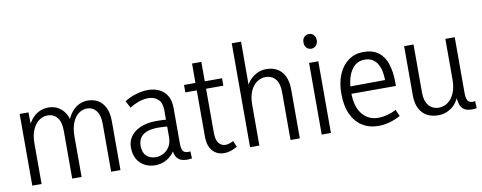

<svg xmlns="http://www.w3.org/2000/svg" viewBox="-68 -1157 3770 1501"><g transform="rotate(-10 1817.0 -407.0)"><path d="M787.4 0H713.5V-381.4Q713.5 -449.5 685.4 -484.6Q657.2 -519.7 612.6 -519.7Q578 -519.7 547.4 -497.9Q516.7 -476 497.8 -431.6Q478.9 -387.2 478.9 -320.6V0H404.4V-381.4Q404.4 -449.5 376.1 -484.6Q347.8 -519.7 299.8 -519.7Q264.4 -519.7 232.6 -497.9Q200.8 -476 181.1 -431.6Q161.3 -387.2 161.3 -320.6V0H87.5V-569H157.5L159.9 -416H134.9Q149.2 -470.8 176.4 -507Q203.6 -543.3 239.7 -561.5Q275.9 -579.8 315.2 -579.8Q361.1 -579.8 395.6 -559.2Q430.2 -538.5 451.8 -500.7Q473.3 -462.9 477.5 -410H451.2Q465.5 -467.9 492.4 -505.6Q519.3 -543.3 554.6 -561.5Q590 -579.8 628.4 -579.8Q676.1 -579.8 711.9 -558Q747.7 -536.2 767.5 -493.9Q787.4 -451.6 787.4 -389.6Z M1212.9 -114.7 1234.8 -110.4Q1220 -69.7 1192.5 -42.9Q1165 -16 1131.7 -2.8Q1098.4 10.5 1065.3 10.5Q1017.4 10.5 979.6 -9.4Q941.7 -29.3 920.1 -67.5Q898.5 -105.7 898.5 -160.6Q898.5 -235.3 961.4 -282.3Q1024.3 -329.3 1135.4 -329.3Q1161.9 -329.3 1187.2 -327.8Q1212.5 -326.3 1235.5 -321.3V-267.8Q1210.5 -271.8 1188 -273.6Q1165.5 -275.5 1136.5 -275.5Q1076 -275.5 1040.8 -260.2Q1005.7 -245 990.6 -219Q975.5 -193 975.5 -160.6Q975.5 -106.6 1003.3 -79Q1031.1 -51.3 1080.6 -51.3Q1108.1 -51.3 1137.1 -65.8Q1166.2 -80.4 1186.2 -111Q1206.2 -141.6 1206.2 -190.6V-401.5Q1206.2 -460.9 1175.6 -488.4Q1145.1 -516 1097 -516Q1063.4 -516 1025.2 -503.1Q987.1 -490.3 949.4 -467.4L920.5 -523Q963.8 -550.6 1013.7 -564.9Q1063.6 -579.2 1107.5 -579.2Q1156.7 -579.2 1196 -560.3Q1235.4 -541.4 1258.1 -502.9Q1280.8 -464.4 1280.8 -405V-126.5Q1280.8 -86.3 1291.6 -66.9Q1302.4 -47.6 1333.7 -47.6Q1338.2 -47.6 1342.3 -48Q1346.4 -48.3 1351.2 -49.3L1353.7 6.8Q1344.2 8.7 1334.2 9.6Q1324.2 10.5 1315.2 10.5Q1261.2 10.5 1237.1 -20Q1212.9 -50.5 1212.9 -114.7Z M1611.6 10.5Q1553.9 10.5 1518.5 -28.8Q1483.1 -68.1 1483.1 -145.4V-723H1557V-158.8Q1557 -105.6 1577.3 -78.6Q1597.6 -51.6 1631.5 -51.6Q1646 -51.6 1661.1 -56.4Q1676.2 -61.2 1693.7 -70.2L1715 -22.2Q1686.8 -5.6 1661.1 2.5Q1635.5 10.5 1611.6 10.5ZM1392.4 -510V-569H1694.1V-510Z M2137.5 -0.7V-382.4Q2137.5 -449.8 2108.3 -484.6Q2079 -519.4 2029.8 -519.4Q1993.7 -519.4 1961.7 -497.8Q1929.7 -476.2 1909.9 -432.5Q1890.2 -388.8 1890.2 -323V0H1816.3V-825H1890.2L1889.4 -415.4H1862.8Q1885.1 -498.2 1935.2 -538.9Q1985.2 -579.5 2045.8 -579.5Q2097.1 -579.5 2133.9 -557.7Q2170.6 -536 2191 -493.5Q2211.3 -451 2211.3 -388.5V-0.7Z M2385 0V-569H2458.2V0ZM2421.6 -675.3Q2399.3 -675.3 2384.4 -691.3Q2369.5 -707.3 2369.5 -734.3Q2369.5 -760.2 2384.5 -776Q2399.6 -791.7 2421.9 -791.7Q2444.9 -791.7 2460 -776Q2475 -760.2 2475 -734.3Q2475 -707.6 2459.8 -691.5Q2444.6 -675.3 2421.6 -675.3Z M2835.7 10.5Q2763.2 10.5 2708 -23.9Q2652.9 -58.3 2622.2 -124.8Q2591.5 -191.3 2591.5 -286.7Q2591.5 -375.9 2619.8 -441.6Q2648.1 -507.3 2699.1 -543.4Q2750 -579.5 2816.6 -579.5Q2891.2 -579.5 2936.6 -544.9Q2982 -510.2 3002.1 -447.4Q3022.2 -384.6 3022.2 -301.6V-273.7H2633.5L2634 -331.7L2946.6 -334Q2946.6 -369 2940.3 -402Q2933.9 -434.9 2918.6 -461.4Q2903.3 -488 2878.4 -503.4Q2853.6 -518.8 2816.3 -518.8Q2747.1 -518.8 2708.1 -455.5Q2669.1 -392.2 2669.1 -283.8Q2669.1 -171.2 2717.4 -111.8Q2765.7 -52.3 2845.1 -52.3Q2880.7 -52.3 2915.2 -61.5Q2949.8 -70.7 2987.6 -89.8L3010.5 -37.2Q2965.8 -13.3 2921.6 -1.4Q2877.4 10.5 2835.7 10.5Z M3473.5 -119.8H3484.3Q3459.1 -54.5 3412.3 -22.4Q3365.4 9.7 3311.7 9.7Q3229.6 9.7 3184.6 -39.5Q3139.6 -88.7 3139.6 -179.4V-569H3214.2V-186.3Q3214.2 -120.2 3244.2 -84.2Q3274.2 -48.2 3324.9 -48.2Q3363.4 -48.2 3395.7 -71.3Q3428.1 -94.5 3447.4 -138.8Q3466.8 -183.1 3466.8 -246.6V-569H3541.3V-126.5Q3541.3 -86.3 3552.1 -66.9Q3562.9 -47.6 3594.3 -47.6Q3598.3 -47.6 3602.6 -48Q3607 -48.3 3611.7 -49.3L3614.3 6.8Q3604 8.7 3594.4 9.6Q3584.7 10.5 3575.8 10.5Q3521.8 10.5 3497.6 -20.3Q3473.5 -51.2 3473.5 -119.8Z"/></g></svg>

Font: Yaldevi ExtraLight
Style: Regular
Weight: 200
Designer: Sol Matas, Rajitha Manaperi, Kosala Senevirathne
Foundry: Mooniak
Version: Version 1.100